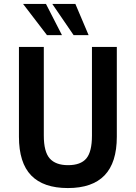

<svg xmlns="http://www.w3.org/2000/svg" viewBox="-20 -943 689 973"><path d="M324 10Q200 10 138 -54Q76 -118 76 -250V-705H202V-256Q202 -174 232 -140Q262 -106 325 -106Q389 -106 417.5 -140Q446 -174 446 -256V-705H572V-250Q572 -119 510 -54.5Q448 10 324 10ZM353 -765 245 -923H362L429 -765ZM218 -765 97 -923H213L294 -765Z"/></svg>

Font: Nunito Sans 7pt Condensed
Style: Bold
Weight: 700
Width: 3
Designer: Vernon Adams
Foundry: Vernon Adams
Version: Version 3.101;gftools[0.9.27]